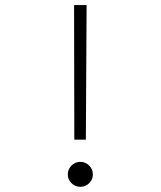

<svg xmlns="http://www.w3.org/2000/svg" viewBox="-20 -718 626 748"><path d="M269.5 -173.8 268.6 -698.2H317.4L314.5 -173.8ZM293 9.8Q272.9 9.8 258.5 -4.4Q244.1 -18.6 244.1 -38.6Q244.1 -58.6 258.5 -73Q272.9 -87.4 293 -87.4Q313 -87.4 327.4 -73Q341.8 -58.6 341.8 -38.6Q341.8 -18.6 327.4 -4.4Q313 9.8 293 9.8Z"/></svg>

Font: Cascadia Code ExtraLight
Style: Regular
Weight: 200
Monospace: yes
Designer: Aaron Bell
Foundry: Saja Typeworks
Version: Version 2407.024; ttfautohint (v1.8.4)